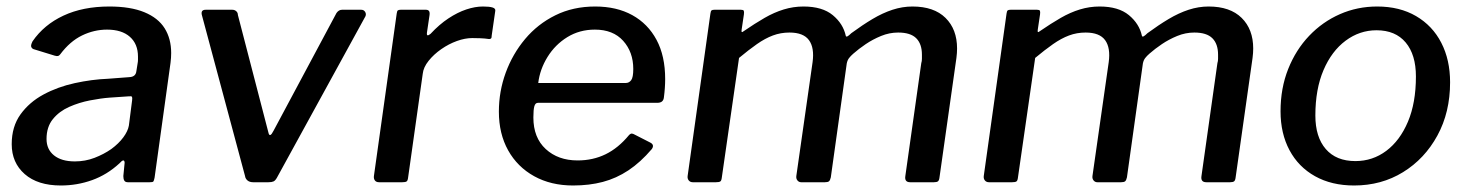

<svg xmlns="http://www.w3.org/2000/svg" viewBox="-20 -560 4516 590"><path d="M347 -58Q309 -23 263 -6.5Q217 10 167 10Q96 10 56 -25Q16 -60 16 -117Q16 -171 43 -208.5Q70 -246 113.5 -269.5Q157 -293 209.5 -304.5Q262 -316 312 -318L378 -323Q397 -324 399 -341L403 -366Q404 -371 404 -376Q404 -381 404 -386Q404 -425 379 -447Q354 -469 309 -469Q269 -469 232 -451Q195 -433 165 -393Q162 -389 158.5 -388Q155 -387 148 -389L83 -409Q78 -411 76 -416Q74 -421 80 -433Q115 -484 175 -512Q235 -540 316 -540Q381 -540 423.5 -522.5Q466 -505 486 -473Q506 -441 506 -397Q506 -390 505.5 -382.5Q505 -375 504 -367L455 -14Q453 -4 451 -2Q449 0 440 0H373Q365 0 362 -5Q359 -10 359 -19L363 -60Q362 -75 347 -58ZM386 -252Q387 -260 385.5 -262.5Q384 -265 376 -264L317 -260Q290 -258 256.5 -251.5Q223 -245 192.5 -231.5Q162 -218 142.5 -194Q123 -170 123 -133Q123 -101 146 -82.5Q169 -64 210 -64Q242 -64 270.5 -75Q299 -86 322 -102Q345 -119 359 -138Q373 -157 376 -174Z M1090 -530Q1098 -530 1102 -523.5Q1106 -517 1103 -510L831 -14Q826 -5 820.5 -2.5Q815 0 805 0H758Q747 0 740.5 -5.5Q734 -11 733 -19L600 -515Q597 -530 612 -530H694Q701 -530 706 -525.5Q711 -521 711 -514L805 -152Q809 -135 821 -159L1014 -520Q1021 -530 1031 -530H1090Z M1145 0Q1136 0 1132 -5.5Q1128 -11 1129 -19L1199 -518Q1200 -526 1202.5 -528Q1205 -530 1211 -530H1289Q1295 -530 1298 -526.5Q1301 -523 1300 -514L1292 -460Q1291 -452 1294 -451.5Q1297 -451 1303 -456Q1330 -485 1358 -503.5Q1386 -522 1413 -531Q1440 -540 1464 -540Q1484 -540 1493.5 -537Q1503 -534 1502 -527L1491 -451Q1491 -444 1489 -442Q1487 -440 1483 -440Q1470 -442 1456 -442.5Q1442 -443 1431 -443Q1409 -443 1384 -434Q1359 -425 1336 -409Q1313 -393 1297 -373Q1281 -353 1279 -333L1234 -14Q1233 -5 1229.5 -2.5Q1226 0 1216 0H1145Z M1741 10Q1673 10 1621.5 -18.5Q1570 -47 1541.5 -98Q1513 -149 1513 -217Q1513 -279 1534 -336.5Q1555 -394 1593.5 -440Q1632 -486 1686.5 -513Q1741 -540 1809 -540Q1875 -540 1923 -513.5Q1971 -487 1997.5 -437.5Q2024 -388 2024 -317Q2024 -304 2023 -289.5Q2022 -275 2020 -260Q2019 -252 2014 -248Q2009 -244 1999 -244H1633Q1625 -244 1622 -233.5Q1619 -223 1619 -199Q1619 -137 1657 -102Q1695 -67 1755 -67Q1802 -67 1841 -86Q1880 -105 1913 -145Q1918 -150 1922 -149.5Q1926 -149 1931 -146L1978 -122Q1992 -115 1983 -102Q1948 -61 1911 -36.5Q1874 -12 1832.5 -1Q1791 10 1741 10ZM1903 -305Q1913 -305 1919.5 -313.5Q1926 -322 1926 -348Q1926 -400 1895 -434.5Q1864 -469 1808 -469Q1761 -469 1723.5 -446Q1686 -423 1662.5 -385Q1639 -347 1634 -305Z M2109 0Q2101 0 2096.5 -5.5Q2092 -11 2093 -19L2163 -518Q2164 -526 2166.5 -528Q2169 -530 2175 -530H2257Q2264 -530 2265.5 -527Q2267 -524 2266 -516L2259 -469Q2257 -457 2265 -464Q2300 -488 2329.5 -505Q2359 -522 2388.5 -531Q2418 -540 2449 -540Q2507 -540 2539 -513.5Q2571 -487 2579 -450Q2580 -446 2584.5 -448.5Q2589 -451 2596 -458Q2630 -483 2661 -501.5Q2692 -520 2722.5 -530Q2753 -540 2784 -540Q2850 -540 2885.5 -505Q2921 -470 2921 -411Q2921 -404 2920.5 -397Q2920 -390 2919 -382L2867 -15Q2866 -6 2862.5 -3Q2859 0 2850 0H2777Q2759 0 2762 -19L2811 -366Q2813 -372 2813 -379.5Q2813 -387 2813 -392Q2813 -425 2795.5 -442.5Q2778 -460 2740 -460Q2713 -460 2687.5 -449.5Q2662 -439 2640.5 -424.5Q2619 -410 2602 -395Q2594 -388 2589 -381.5Q2584 -375 2582 -365L2533 -15Q2531 -6 2527.5 -3Q2524 0 2515 0H2442Q2435 0 2430.5 -5.5Q2426 -11 2427 -19L2477 -369Q2483 -413 2466 -436.5Q2449 -460 2406 -460Q2379 -460 2355 -451Q2331 -442 2306 -424.5Q2281 -407 2251 -382L2198 -14Q2197 -5 2193.5 -2.5Q2190 0 2180 0H2109Z M3019 0Q3011 0 3006.5 -5.5Q3002 -11 3003 -19L3073 -518Q3074 -526 3076.5 -528Q3079 -530 3085 -530H3167Q3174 -530 3175.5 -527Q3177 -524 3176 -516L3169 -469Q3167 -457 3175 -464Q3210 -488 3239.5 -505Q3269 -522 3298.5 -531Q3328 -540 3359 -540Q3417 -540 3449 -513.5Q3481 -487 3489 -450Q3490 -446 3494.5 -448.5Q3499 -451 3506 -458Q3540 -483 3571 -501.5Q3602 -520 3632.5 -530Q3663 -540 3694 -540Q3760 -540 3795.5 -505Q3831 -470 3831 -411Q3831 -404 3830.5 -397Q3830 -390 3829 -382L3777 -15Q3776 -6 3772.5 -3Q3769 0 3760 0H3687Q3669 0 3672 -19L3721 -366Q3723 -372 3723 -379.5Q3723 -387 3723 -392Q3723 -425 3705.5 -442.5Q3688 -460 3650 -460Q3623 -460 3597.5 -449.5Q3572 -439 3550.5 -424.5Q3529 -410 3512 -395Q3504 -388 3499 -381.5Q3494 -375 3492 -365L3443 -15Q3441 -6 3437.5 -3Q3434 0 3425 0H3352Q3345 0 3340.5 -5.5Q3336 -11 3337 -19L3387 -369Q3393 -413 3376 -436.5Q3359 -460 3316 -460Q3289 -460 3265 -451Q3241 -442 3216 -424.5Q3191 -407 3161 -382L3108 -14Q3107 -5 3103.5 -2.5Q3100 0 3090 0H3019Z M4141 10Q4072 10 4021 -18.5Q3970 -47 3942.5 -98.5Q3915 -150 3915 -218Q3915 -289 3938.5 -348Q3962 -407 4003 -450Q4044 -493 4097.5 -516.5Q4151 -540 4212 -540Q4281 -540 4331.5 -510.5Q4382 -481 4409 -428.5Q4436 -376 4436 -307Q4436 -215 4397 -143.5Q4358 -72 4291.5 -31Q4225 10 4141 10ZM4145 -65Q4198 -65 4240 -96.5Q4282 -128 4306.5 -186Q4331 -244 4331 -325Q4331 -392 4299.5 -429.5Q4268 -467 4210 -467Q4158 -467 4115 -435Q4072 -403 4047 -344.5Q4022 -286 4022 -205Q4022 -139 4054 -102Q4086 -65 4145 -65Z"/></svg>

Font: Libre Franklin Medium
Style: Italic
Weight: 500
Italic angle: -8°
Designer: Pablo Impallari, Rodrigo Fuenzalida, Nhung Nguyen
Foundry: Impallari Type
Version: Version 3.000